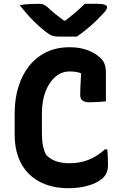

<svg xmlns="http://www.w3.org/2000/svg" viewBox="-20 -968 640 1008"><path d="M384 -776Q373 -776 354.5 -776Q336 -776 318 -776Q300 -776 288 -776Q269 -776 255 -780.5Q241 -785 220 -801Q207 -811 190 -826Q173 -841 154.5 -859.5Q136 -878 118 -899Q100 -920 83 -941Q105 -945 131.5 -946.5Q158 -948 183 -948Q201 -948 210 -943.5Q219 -939 229 -931Q246 -914 271 -894Q296 -874 339 -843L285 -860Q302 -860 318.5 -860Q335 -860 352 -860L299 -841Q343 -875 374 -901Q405 -927 425 -948H485Q506 -948 518.5 -946Q531 -944 536.5 -940Q542 -936 542 -930Q542 -925 538 -917Q534 -909 519 -894Q506 -880 490 -864Q474 -848 455.5 -832Q437 -816 418.5 -801.5Q400 -787 384 -776ZM338 20Q271 20 218.5 0Q166 -20 130 -56.5Q94 -93 75.5 -144.5Q57 -196 57 -260V-374Q57 -450 77 -513.5Q97 -577 134.5 -623.5Q172 -670 225 -695Q278 -720 345 -720Q385 -720 415.5 -712Q446 -704 469.5 -691Q493 -678 509 -662Q520 -652 525.5 -640.5Q531 -629 533.5 -616Q536 -603 536 -588Q536 -553 536 -512.5Q536 -472 536 -436Q517 -434 495 -432.5Q473 -431 450 -431Q426 -431 413.5 -440Q401 -449 401 -470Q401 -490 402 -510.5Q403 -531 404.5 -555.5Q406 -580 407 -612L428 -570Q408 -584 389 -588.5Q370 -593 347 -593Q304 -593 271 -565Q238 -537 219 -487.5Q200 -438 200 -372V-269Q200 -231 205.5 -203.5Q211 -176 222 -155Q244 -132 274.5 -121.5Q305 -111 344 -111Q398 -111 443.5 -128.5Q489 -146 531 -184H543Q544 -173 545 -163Q546 -153 546 -143Q546 -133 546.5 -122.5Q547 -112 547 -102Q547 -78 540 -62Q533 -46 523 -36Q507 -20 480.5 -7.5Q454 5 418 12.5Q382 20 338 20Z"/></svg>

Font: Rec Mono Semicasual
Style: Bold
Weight: 700
Version: Version 1.085; ttfautohint (v1.8.4.7-5d5b)